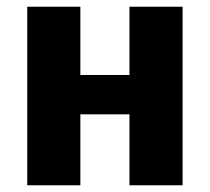

<svg xmlns="http://www.w3.org/2000/svg" viewBox="-20 -551 624 571"><path d="M365 0V-211H219V0H61V-531H219V-328H365V-531H523V0Z"/></svg>

Font: Fira Sans
Style: Bold
Weight: 700
Designer: bBox Type GmbH & Carrois Corporate GbR & Edenspiekermann AG
Foundry: bBox Type GmbH & Carrois Corporate GbR & Edenspiekermann AG
Version: Version 4.301;PS 004.301;hotconv 1.0.88;makeotf.lib2.5.64775